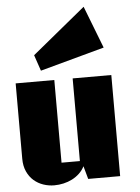

<svg xmlns="http://www.w3.org/2000/svg" viewBox="-68 -1127 878 1201"><g transform="rotate(-5 371.0 -526.5)"><path d="M638.7 -634.8V0H438L415.5 -81.5Q402.8 -56.2 382.3 -36.9Q361.8 -17.6 336.4 -4.6Q311 8.3 282.2 14.9Q253.4 21.5 223.6 21.5Q189 21.5 155.5 10.3Q122.1 -1 95.9 -23.7Q69.8 -46.4 54 -81.1Q38.1 -115.7 38.1 -162.1V-634.8H280.8V-115.7H396V-634.8ZM606 -810.1 202.6 -700.2 168.5 -800.3 503.4 -1075.2Z"/></g></svg>

Font: Coda Caption ExtraBold
Style: Regular
Weight: 800
Designer: vernon adams
Foundry: vernon adams
Version: Version 1.002